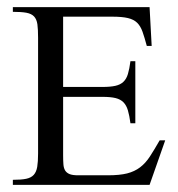

<svg xmlns="http://www.w3.org/2000/svg" viewBox="-20 -519 500 539"><path d="M399.9 0H16.1V-14.2Q39.6 -14.2 53.5 -17.1Q67.4 -20 74.7 -28.1Q82 -36.1 84.5 -50.5Q86.9 -64.9 86.9 -87.9V-413.1Q86.9 -436.5 85 -450.7Q83 -464.8 75.7 -472.7Q68.4 -480.5 54.2 -483.2Q40 -485.8 16.1 -485.8V-499H399.9L405.8 -390.1H392.1Q385.7 -414.1 380.1 -429.9Q374.5 -445.8 365 -455.1Q355.5 -464.4 339.1 -468.3Q322.8 -472.2 294.9 -472.2H157.2V-274.9H267.1Q290 -274.9 304 -278.1Q317.9 -281.2 326.4 -289.3Q335 -297.4 339.1 -311.3Q343.3 -325.2 346.2 -347.2H359.9V-172.9H346.2Q343.3 -194.8 339.1 -209Q335 -223.1 326.7 -231.7Q318.4 -240.2 304.4 -243.7Q290.5 -247.1 267.1 -247.1H157.2V-83Q157.2 -68.4 158 -57.9Q158.7 -47.4 162.8 -40.5Q167 -33.7 175.3 -30.3Q183.6 -26.9 199.2 -26.9H283.2Q315.9 -26.9 336.9 -32.2Q357.9 -37.6 373.3 -49.3Q388.7 -61 400.9 -79.8Q413.1 -98.6 428.2 -125H443.8Z"/></svg>

Font: Scheherazade
Style: Regular
Weight: 400
Designer: SIL International
Foundry: SIL International
Version: Version 2.100 (build 932/914)